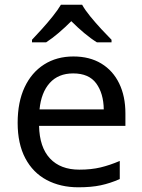

<svg xmlns="http://www.w3.org/2000/svg" viewBox="-20 -879 604 816"><path d="M292 -639Q361 -639 410.5 -609Q460 -579 486.5 -524.5Q513 -470 513 -397V-344H146Q148 -253 192.5 -205.5Q237 -158 317 -158Q368 -158 407.5 -167.5Q447 -177 489 -195V-118Q448 -100 408 -91.5Q368 -83 313 -83Q237 -83 178.5 -114Q120 -145 87.5 -206.5Q55 -268 55 -357Q55 -445 84.5 -508Q114 -571 167.5 -605Q221 -639 292 -639ZM291 -567Q228 -567 191.5 -526.5Q155 -486 148 -414H421Q420 -482 389 -524.5Q358 -567 291 -567ZM329 -859Q341 -837 363.5 -809.5Q386 -782 410.5 -755.5Q435 -729 454 -710V-699H392Q366 -715 338 -738.5Q310 -762 283 -789Q256 -762 229 -739Q202 -716 176 -699H116V-710Q135 -730 158.5 -756Q182 -782 204 -809.5Q226 -837 239 -859Z"/></svg>

Font: Noto Sans Telugu UI
Style: Regular
Weight: 400
Designer: Jelle Bosma - Monotype Design Team
Foundry: Monotype Imaging Inc.
Version: Version 2.005; ttfautohint (v1.8.4.7-5d5b)